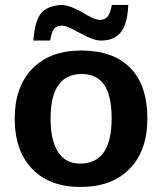

<svg xmlns="http://www.w3.org/2000/svg" viewBox="-20 -741 651 771"><path d="M571.8 -265.1Q571.8 -136.2 500.5 -63.2Q429.2 9.8 303.2 9.8Q178.7 9.8 108.9 -63Q39.1 -135.7 39.1 -265.1Q39.1 -392.6 109.9 -465.3Q180.7 -538.1 306.2 -538.1Q435.5 -538.1 503.7 -467.8Q571.8 -397.5 571.8 -265.1ZM428.2 -265.1Q428.2 -357.4 398.2 -400.6Q368.2 -443.8 308.1 -443.8Q183.1 -443.8 183.1 -265.1Q183.1 -176.3 213.4 -130.1Q243.7 -84 301.8 -84Q428.2 -84 428.2 -265.1ZM386.2 -578.1Q361.8 -578.1 330.8 -593.3Q299.8 -608.4 272.2 -623.3Q244.6 -638.2 229 -638.2Q208 -638.2 197.8 -626Q187.5 -613.8 181.2 -578.1H113.8Q120.1 -656.2 144 -686.5Q168 -716.8 224.1 -721.2Q244.1 -721.2 268.3 -711.9Q292.5 -702.6 310.8 -691.2Q329.1 -679.7 348.9 -670.4Q368.7 -661.1 380.9 -661.1Q400.4 -661.1 411.6 -673.8Q422.9 -686.5 429.2 -721.2H495.1Q492.2 -645.5 465.3 -611.8Q438.5 -578.1 386.2 -578.1Z"/></svg>

Font: Libra Sans Modern
Style: Bold
Weight: 700
Foundry: Stefan Peev, Context Ltd
Version: Version 1.000